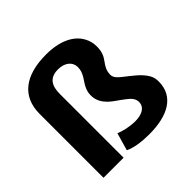

<svg xmlns="http://www.w3.org/2000/svg" viewBox="-189 -947 1143 1143"><g transform="rotate(-45 383.0 -375.5)"><path d="M335 -648C390 -648 428 -619 428 -573C428 -560 426 -549 423 -540C406 -490 363 -465 363 -399C363 -356 384 -326 408 -302C432 -279 468 -258 494 -237C515 -221 539 -201 539 -170C539 -126 499 -104 443 -104C394 -104 346 -116 316 -129L284 -18C323 2 385 10 447 10C601 10 708 -46 708 -173C708 -194 704 -212 695 -228C668 -276 620 -308 578 -342C558 -358 532 -377 532 -405C532 -441 548 -464 564 -486C583 -511 595 -538 595 -581C595 -610 588 -636 575 -659C539 -724 459 -761 347 -761C171 -761 70 -685 70 -538V0H239V-536C239 -601 260 -648 335 -648Z"/></g></svg>

Font: Asimov
Style: XWid
Weight: 500
Designer: Google
Version: Version 2.000980; 2014